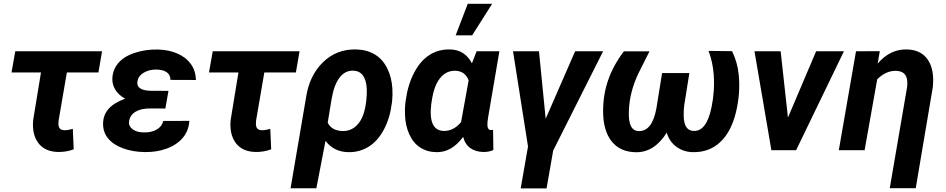

<svg xmlns="http://www.w3.org/2000/svg" viewBox="-20 -802 5050 1025"><path d="M505.4 -415H336.9L293 -159.2L292 -140.6Q292 -108.4 321.3 -106.9Q338.9 -105.5 368.7 -114.3L373.5 -4.9Q333.5 10.3 288.6 9.3Q218.8 7.3 184.3 -38.8Q149.9 -85 157.2 -161.6L198.7 -415H41.5L61.5 -528.3H524.9Z M530.3 -145.5Q531.7 -188.5 559.1 -220.2Q586.4 -252 647.9 -275.4Q615.2 -293 597.4 -320.3Q579.6 -347.7 579.6 -379.4Q580.6 -427.7 610.4 -463.9Q640.1 -500 698 -519.5Q755.9 -539.1 824.2 -537.6Q881.8 -536.1 927.7 -515.9Q973.6 -495.6 999.3 -459.7Q1024.9 -423.8 1025.9 -375L890.1 -375.5Q890.1 -402.3 869.9 -416.5Q849.6 -430.7 813.5 -430.7Q775.4 -430.7 747.1 -413.8Q718.8 -397 713.9 -369.1Q704.6 -320.3 781.7 -317.4L879.4 -316.9L862.8 -222.7L782.2 -223.1Q732.9 -223.1 703.9 -205.8Q674.8 -188.5 669.4 -156.2Q664.6 -129.9 687.5 -112.5Q710.4 -95.2 746.6 -95.2Q787.1 -93.8 815.9 -110.1Q844.7 -126.5 851.6 -156.2L990.7 -156.7Q987.8 -103.5 955.3 -65.7Q922.9 -27.8 868.7 -8.3Q814.5 11.2 751 9.8Q688 8.8 636.5 -10.3Q585 -29.3 556.9 -63.2Q528.8 -97.2 530.3 -145.5Z M1559.6 -415H1391.1L1347.2 -159.2L1346.2 -140.6Q1346.2 -108.4 1375.5 -106.9Q1393.1 -105.5 1422.9 -114.3L1427.7 -4.9Q1387.7 10.3 1342.8 9.3Q1272.9 7.3 1238.5 -38.8Q1204.1 -85 1211.4 -161.6L1252.9 -415H1095.7L1115.7 -528.3H1579.1Z M1613.8 -281.2Q1630.9 -396 1701.2 -466.8Q1775.4 -541 1882.3 -538.1Q1938.5 -536.6 1980.7 -511.5Q2022.9 -486.3 2047.1 -437.5Q2071.3 -388.7 2074.7 -328.6Q2076.7 -294.9 2073.2 -261.2L2071.8 -251Q2062 -171.4 2029.3 -110.1Q1996.6 -48.8 1947.5 -18.6Q1898.4 11.7 1838.4 10.3Q1760.7 8.3 1717.8 -50.3L1668.9 203.1H1531.2ZM1729.5 -147Q1750.5 -104.5 1808.1 -102.5Q1856.9 -101.1 1889.9 -138.4Q1922.9 -175.8 1933.1 -248L1935.1 -261.2Q1939.5 -302.7 1938 -328.1Q1932.6 -421.4 1867.2 -424.8Q1823.7 -426.8 1793.7 -388.9Q1763.7 -351.1 1750.5 -274.9Z M2646 -528.3 2586.4 -178.7Q2581.1 -148.4 2582 -133.3Q2583 -108.4 2601.1 -107.4Q2603 -106.9 2612.3 -108.9L2613.8 -1Q2588.4 10.3 2558.6 9.3Q2518.6 8.3 2490.5 -11.7Q2462.4 -31.7 2452.6 -71.3Q2419.4 -27.3 2384.3 -8.1Q2349.1 11.2 2310.1 10.3Q2260.3 9.8 2222.7 -14.9Q2185.1 -39.6 2164.6 -85.9Q2144 -132.3 2142.1 -189Q2140.6 -219.2 2143.6 -248.5L2146.5 -270Q2158.2 -352.1 2191.4 -415Q2224.6 -478 2273.2 -508.8Q2321.8 -539.6 2383.3 -538.1Q2461.9 -536.1 2499.5 -463.9L2524.4 -528.3ZM2282.2 -246.1 2279.8 -216.3 2279.3 -203.6Q2278.8 -105 2349.1 -103Q2400.4 -101.6 2441.4 -149.9L2481.9 -373.5Q2462.4 -422.4 2411.6 -424.3Q2344.7 -426.3 2309.1 -352.1Q2291.5 -315.9 2282.2 -246.1ZM2477.1 -781.7H2607.4L2500.5 -613.3H2412.6Z M2893.1 -168 3050.3 -528.3H3199.7L2933.1 2L2897.9 203.6H2759.8L2798.8 -20L2718.8 -528.3H2857.4Z M3447.3 -527.8 3386.7 -407.2Q3340.8 -308.6 3337.4 -211.9Q3332 -106 3386.7 -102.5Q3460.4 -97.2 3483.9 -221.7L3514.6 -412.1H3660.2L3632.8 -239.7Q3629.4 -214.8 3629.9 -186.5Q3629.9 -104.5 3683.1 -103Q3751.5 -99.6 3778.3 -228.5Q3796.9 -317.9 3790 -406.2Q3785.2 -469.7 3762.7 -530.3L3888.2 -528.8Q3916.5 -470.7 3923.3 -406.7Q3934.1 -306.2 3908.7 -201.9Q3883.3 -97.7 3824.2 -42.7Q3765.1 12.2 3678.2 10.3Q3629.4 9.3 3591.3 -18.3Q3553.2 -45.9 3539.6 -93.8Q3504.9 -39.6 3463.9 -13.9Q3422.9 11.7 3373 10.7Q3289.1 8.8 3244.4 -48.6Q3199.7 -106 3199.7 -208Q3199.7 -297.9 3227.3 -376.2Q3254.9 -454.6 3310.5 -527.8Z M4186.5 -174.3 4336.9 -528.3H4485.4L4230 0H4098.1L4007.8 -528.3H4147.5Z M4676.8 -528.8 4665.5 -462.4Q4731.4 -540 4820.3 -538.1Q4896.5 -536.6 4932.9 -483.6Q4969.2 -430.7 4960 -337.9L4868.7 202.6H4730L4822.8 -338.4Q4824.7 -356 4823.2 -371.1Q4818.4 -421.4 4765.1 -423.8Q4710.9 -425.8 4663.1 -378.9L4595.7 0H4458L4549.8 -528.3Z"/></svg>

Font: RobotoInd
Style: Bold Italic
Weight: 700
Italic angle: -12°
Designer: Google
Version: Version 2.001150; 2014